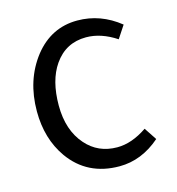

<svg xmlns="http://www.w3.org/2000/svg" viewBox="-100 -732 768 831"><g transform="rotate(-15 284.0 -316.5)"><path d="M518 -61Q434 12 335 12Q191 12 112 -99Q50 -187 50 -310Q50 -450 127 -549Q203 -645 320 -645Q424 -645 510 -576L473 -520Q405 -565 338 -565Q247 -565 195 -490Q148 -422 148 -310Q148 -199 207 -132Q261 -70 347 -70Q412 -70 481 -117Z"/></g></svg>

Font: TajawalTap Med
Style: Regular
Weight: 500
Designer: Boutros Fonts
Foundry: Created by Boutros International 2017
Version: Version 2.700